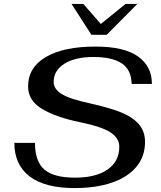

<svg xmlns="http://www.w3.org/2000/svg" viewBox="-20 -947 821 977"><path d="M53 -220H158Q158 -126 205.5 -84.5Q253 -43 362 -43Q468 -43 527.5 -84.5Q587 -126 587 -200Q587 -244 543 -273Q499 -302 388 -325Q266 -350 194.5 -392.5Q123 -435 123 -507Q123 -604 213.5 -657Q304 -710 466 -710Q612 -710 682.5 -659.5Q753 -609 753 -520H650Q648 -593 599 -625Q550 -657 455 -657Q362 -657 307.5 -622.5Q253 -588 253 -530Q253 -494 294 -468.5Q335 -443 442 -420Q536 -399 595 -375.5Q654 -352 686 -315.5Q718 -279 718 -225Q718 -150 673 -97Q628 -44 547.5 -17Q467 10 360 10Q208 10 130.5 -49.5Q53 -109 53 -220ZM344 -927H404L493 -825L619 -927H679L523 -770H445Z"/></svg>

Font: Fahkwang Medium
Style: Italic
Weight: 500
Italic angle: -10°
Version: Version 1.000; ttfautohint (v1.6)